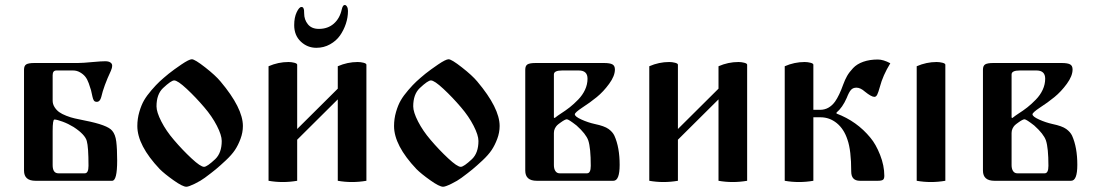

<svg xmlns="http://www.w3.org/2000/svg" viewBox="-20 -709 4287 753"><path d="M74.2 -40V-435.5Q74.2 -451.2 83 -456.5Q91.8 -461.9 115.2 -461.9H285.2Q303.7 -461.9 344.7 -465.8Q377 -468.8 392.6 -468.8Q406.2 -468.8 413.1 -463.9Q419.9 -459 419.9 -452.1Q419.9 -442.4 415 -431.6Q386.7 -371.1 377 -328.1Q372.1 -309.6 359.4 -309.6Q351.6 -309.6 348.1 -314.9Q344.7 -320.3 342.8 -329.1Q339.8 -344.7 336.9 -355.5Q334 -366.2 328.1 -382.3Q322.3 -398.4 314.5 -408.2Q306.6 -418 293.9 -425.3Q281.2 -432.6 266.6 -432.6H201.2Q186.5 -432.6 186.5 -414.1V-314.5Q186.5 -300.8 193.8 -289.1Q201.2 -277.3 211.9 -269.5Q222.7 -261.7 240.2 -254.9Q257.8 -248 273.4 -244.6Q289.1 -241.2 312.5 -236.3Q402.3 -218.8 419.9 -196.3Q432.6 -181.6 436 -153.8Q439.5 -126 439.5 -79.1Q439.5 0 419.9 0H119.1Q74.2 0 74.2 -40ZM186.5 -61.5Q186.5 -29.3 209 -29.3H312.5Q327.1 -29.3 327.1 -58.6Q327.1 -132.8 320.3 -156.2Q313.5 -181.6 268.6 -210.9Q248 -223.6 225.6 -231.9Q203.1 -240.2 193.4 -240.2Q186.5 -240.2 186.5 -195.3Z M518.6 -214.8Q518.6 -243.2 526.4 -270Q534.2 -296.9 544.9 -315.4Q555.7 -334 574.2 -355.5Q592.8 -377 606.4 -389.6Q620.1 -402.3 641.6 -419.9Q661.1 -435.5 691.4 -456.1Q721.7 -476.6 732.4 -476.6Q744.1 -476.6 784.7 -444.8Q825.2 -413.1 844.7 -389.6Q932.6 -285.2 932.6 -214.8Q932.6 -189.5 923.3 -164.6Q914.1 -139.6 901.4 -120.6Q888.7 -101.6 865.7 -80.1Q842.8 -58.6 826.2 -44.9Q809.6 -31.2 783.2 -11.7Q767.6 0 743.7 11.7Q719.7 23.4 710.9 23.4Q696.3 23.4 660.6 -2Q625 -27.3 606.4 -45.9Q518.6 -138.7 518.6 -214.8ZM593.8 -292Q593.8 -269.5 612.8 -232.4Q631.8 -195.3 662.1 -160.2Q695.3 -121.1 731 -87.9Q766.6 -54.7 780.3 -54.7Q792 -54.7 824.2 -85Q849.6 -109.4 849.6 -156.2Q849.6 -178.7 830.6 -215.8Q811.5 -252.9 781.2 -288.1Q748 -327.1 712.4 -360.4Q676.8 -393.6 663.1 -393.6Q651.4 -393.6 619.1 -363.3Q593.8 -338.9 593.8 -292Z M1133.8 -610.4Q1133.8 -640.6 1143.6 -661.1Q1153.3 -681.6 1162.1 -681.6Q1168 -681.6 1169.9 -677.2Q1171.9 -672.9 1172.4 -668.5Q1172.9 -664.1 1172.9 -656.2Q1172.9 -631.8 1187.5 -613.8Q1202.1 -595.7 1230.5 -595.7Q1265.6 -595.7 1289.1 -616.2Q1312.5 -636.7 1320.3 -671.9Q1324.2 -689.5 1332 -689.5Q1336.9 -689.5 1340.8 -683.1Q1344.7 -676.8 1344.7 -666Q1344.7 -640.6 1336.4 -615.7Q1328.1 -590.8 1313.5 -569.8Q1298.8 -548.8 1274.4 -535.2Q1250 -521.5 1220.7 -521.5Q1185.5 -521.5 1159.7 -545.9Q1133.8 -570.3 1133.8 -610.4ZM1033.2 0V-449.2Q1071.3 -465.8 1111.3 -465.8Q1123 -465.8 1134.3 -462.9Q1145.5 -460 1145.5 -455.1V-203.1L1304.7 -361.3V-449.2Q1342.8 -465.8 1382.8 -465.8Q1394.5 -465.8 1405.8 -462.9Q1417 -460 1417 -455.1V0Q1388.7 4.9 1360.4 4.9Q1332 4.9 1304.7 0V-319.3L1145.5 -161.1V0Q1117.2 4.9 1088.9 4.9Q1060.5 4.9 1033.2 0Z M1525.4 -214.8Q1525.4 -243.2 1533.2 -270Q1541 -296.9 1551.8 -315.4Q1562.5 -334 1581.1 -355.5Q1599.6 -377 1613.3 -389.6Q1627 -402.3 1648.4 -419.9Q1668 -435.5 1698.2 -456.1Q1728.5 -476.6 1739.3 -476.6Q1751 -476.6 1791.5 -444.8Q1832 -413.1 1851.6 -389.6Q1939.5 -285.2 1939.5 -214.8Q1939.5 -189.5 1930.2 -164.6Q1920.9 -139.6 1908.2 -120.6Q1895.5 -101.6 1872.6 -80.1Q1849.6 -58.6 1833 -44.9Q1816.4 -31.2 1790 -11.7Q1774.4 0 1750.5 11.7Q1726.6 23.4 1717.8 23.4Q1703.1 23.4 1667.5 -2Q1631.8 -27.3 1613.3 -45.9Q1525.4 -138.7 1525.4 -214.8ZM1600.6 -292Q1600.6 -269.5 1619.6 -232.4Q1638.7 -195.3 1668.9 -160.2Q1702.1 -121.1 1737.8 -87.9Q1773.4 -54.7 1787.1 -54.7Q1798.8 -54.7 1831.1 -85Q1856.4 -109.4 1856.4 -156.2Q1856.4 -178.7 1837.4 -215.8Q1818.4 -252.9 1788.1 -288.1Q1754.9 -327.1 1719.2 -360.4Q1683.6 -393.6 1669.9 -393.6Q1658.2 -393.6 1626 -363.3Q1600.6 -338.9 1600.6 -292Z M2040 -40V-435.5Q2040 -451.2 2048.8 -456.5Q2057.6 -461.9 2081.1 -461.9H2348.6Q2372.1 -461.9 2381.8 -456.5Q2391.6 -451.2 2391.6 -436.5Q2391.6 -411.1 2369.1 -380.4Q2346.7 -349.6 2320.3 -328.1Q2293.9 -306.6 2263.7 -287.1Q2234.4 -267.6 2234.4 -260.7Q2234.4 -252 2260.3 -240.2Q2286.1 -228.5 2312.5 -222.7Q2350.6 -214.8 2366.7 -203.1Q2382.8 -191.4 2389.6 -176.8Q2410.2 -130.9 2410.2 -62.5Q2410.2 0 2385.7 0H2085Q2040 0 2040 -40ZM2152.3 -61.5Q2152.3 -46.9 2158.2 -38.1Q2164.1 -29.3 2174.8 -29.3H2282.2Q2296.9 -29.3 2296.9 -58.6Q2296.9 -128.9 2287.1 -158.2Q2278.3 -183.6 2241.2 -216.8Q2210 -241.2 2203.1 -241.2Q2196.3 -241.2 2178.7 -228.5Q2168.9 -221.7 2164.6 -217.3Q2160.2 -212.9 2156.2 -205.1Q2152.3 -197.3 2152.3 -187.5ZM2152.3 -248 2155.3 -246.1Q2168.9 -256.8 2176.8 -261.7Q2198.2 -275.4 2214.4 -288.1Q2230.5 -300.8 2247.6 -318.4Q2264.6 -335.9 2274.4 -356.9Q2284.2 -377.9 2284.2 -400.4Q2284.2 -432.6 2250 -432.6H2184.6Q2152.3 -432.6 2152.3 -417Z M2526.4 0V-449.2Q2564.5 -465.8 2604.5 -465.8Q2616.2 -465.8 2627.4 -462.9Q2638.7 -460 2638.7 -455.1V-203.1L2797.9 -361.3V-449.2Q2835.9 -465.8 2876 -465.8Q2887.7 -465.8 2898.9 -462.9Q2910.2 -460 2910.2 -455.1V0Q2881.8 4.9 2853.5 4.9Q2825.2 4.9 2797.9 0V-319.3L2638.7 -161.1V0Q2610.4 4.9 2582 4.9Q2553.7 4.9 2526.4 0Z M3057.6 0V-449.2Q3095.7 -465.8 3135.7 -465.8Q3147.5 -465.8 3158.7 -462.9Q3169.9 -460 3169.9 -455.1V-278.3H3196.3Q3231.4 -278.3 3254.9 -310.5Q3271.5 -334 3287.1 -377.9Q3293.9 -396.5 3302.2 -411.1Q3310.5 -425.8 3325.7 -441.9Q3340.8 -458 3365.7 -466.8Q3390.6 -475.6 3422.9 -475.6Q3444.3 -475.6 3471.7 -460.9Q3442.4 -413.1 3430.7 -368.2Q3424.8 -346.7 3420.4 -337.9Q3416 -329.1 3409.2 -329.1Q3397.5 -329.1 3372.1 -349.6Q3354.5 -365.2 3338.9 -365.2Q3325.2 -365.2 3317.4 -356.4Q3309.6 -347.7 3300.8 -325.2Q3284.2 -287.1 3260.7 -267.6V-263.7Q3340.8 -233.4 3393.6 -168.9Q3415 -143.6 3431.6 -101.6Q3448.2 -59.6 3448.2 -19.5Q3448.2 -7.8 3442.9 -3.9Q3437.5 0 3422.9 0H3352.5Q3318.4 0 3318.4 -36.1Q3318.4 -119.1 3303.7 -161.1Q3290 -203.1 3261.7 -226.1Q3233.4 -249 3198.2 -249H3169.9V0Q3141.6 4.9 3113.3 4.9Q3085 4.9 3057.6 0Z M3575.2 0V-449.2Q3613.3 -465.8 3653.3 -465.8Q3665 -465.8 3676.3 -462.9Q3687.5 -460 3687.5 -455.1V0Q3659.2 4.9 3630.9 4.9Q3602.5 4.9 3575.2 0Z M3835 -40V-435.5Q3835 -451.2 3843.8 -456.5Q3852.5 -461.9 3876 -461.9H4143.6Q4167 -461.9 4176.8 -456.5Q4186.5 -451.2 4186.5 -436.5Q4186.5 -411.1 4164.1 -380.4Q4141.6 -349.6 4115.2 -328.1Q4088.9 -306.6 4058.6 -287.1Q4029.3 -267.6 4029.3 -260.7Q4029.3 -252 4055.2 -240.2Q4081.1 -228.5 4107.4 -222.7Q4145.5 -214.8 4161.6 -203.1Q4177.7 -191.4 4184.6 -176.8Q4205.1 -130.9 4205.1 -62.5Q4205.1 0 4180.7 0H3879.9Q3835 0 3835 -40ZM3947.3 -61.5Q3947.3 -46.9 3953.1 -38.1Q3959 -29.3 3969.7 -29.3H4077.1Q4091.8 -29.3 4091.8 -58.6Q4091.8 -128.9 4082 -158.2Q4073.2 -183.6 4036.1 -216.8Q4004.9 -241.2 3998 -241.2Q3991.2 -241.2 3973.6 -228.5Q3963.9 -221.7 3959.5 -217.3Q3955.1 -212.9 3951.2 -205.1Q3947.3 -197.3 3947.3 -187.5ZM3947.3 -248 3950.2 -246.1Q3963.9 -256.8 3971.7 -261.7Q3993.2 -275.4 4009.3 -288.1Q4025.4 -300.8 4042.5 -318.4Q4059.6 -335.9 4069.3 -356.9Q4079.1 -377.9 4079.1 -400.4Q4079.1 -432.6 4044.9 -432.6H3979.5Q3947.3 -432.6 3947.3 -417Z"/></svg>

Font: Monomakh Unicode TT
Style: Medium
Weight: 500
Designer: Alexey Kryukov, Aleksandr Andreev
Version: Version 1.1